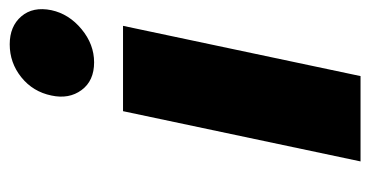

<svg xmlns="http://www.w3.org/2000/svg" viewBox="-208 -572 780 405"><g transform="rotate(-90 182.5 -370.0)"><path d="M44 0H224L330 -501H150ZM291 -740Q252 -740 221.5 -715.5Q191 -691 183 -652Q175 -615 194.5 -588.5Q214 -562 253 -562Q291 -562 323 -588.5Q355 -615 363 -652Q371 -691 350 -715.5Q329 -740 291 -740Z"/></g></svg>

Font: Advent Pro Black
Style: Italic
Weight: 900
Italic angle: -12°
Version: Version 3.000